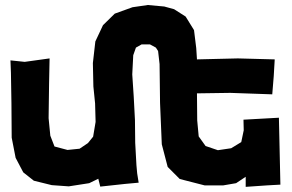

<svg xmlns="http://www.w3.org/2000/svg" viewBox="-20 -725 1158 762"><path d="M21.5 -485.4 23.4 -435.5 25.4 -315.4 26.4 -178.7 42 -98.6 72.3 -41 114.3 -7.8 185.5 9.8 252.9 14.6 334 2 370.1 -15.6 377.9 15.6 476.6 4.9 530.3 0 524.4 -37.1 521.5 -69.3 516.6 -158.2 515.6 -249 510.7 -341.8 504.9 -429.7 508.8 -505.9 519.5 -536.1 542 -548.8H575.2L598.6 -536.1L607.4 -522.5L613.3 -470.7L615.2 -316.4L622.1 -152.3L645.5 -62.5L693.4 -14.6L792 10.7H866.2L917 2L955.1 -23.4V16.6L1040 10.7L1092.8 7.8L1088.9 -168.9L1086.9 -257.8L946.3 -250L947.3 -208L937.5 -161.1L897.5 -136.7L844.7 -128.9L795.9 -145.5L768.6 -183.6L762.7 -247.1L761.7 -354.5L893.6 -356.4L1060.5 -350.6L1066.4 -422.9L1070.3 -489.3L923.8 -493.2L761.7 -489.3L758.8 -534.2L750 -605.5L716.8 -659.2L670.9 -688.5L631.8 -699.2L566.4 -705.1L505.9 -696.3L435.5 -670.9L388.7 -625L358.4 -560.5L348.6 -474.6L350.6 -381.8L357.4 -314.5L359.4 -241.2L349.6 -182.6L329.1 -157.2L295.9 -134.8L248 -129.9L196.3 -143.6L179.7 -186.5L172.9 -255.9L174.8 -393.6L176.8 -493.2L78.1 -479.5Z"/></svg>

Font: MaokenAssortedSans-TC
Style: Regular
Weight: 500
Version: Version 0.83